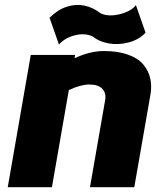

<svg xmlns="http://www.w3.org/2000/svg" viewBox="-20 -778 681 798"><path d="M366.2 -626Q332.5 -642.1 290.5 -631.1Q248.5 -620.1 225.1 -592.8L186 -704.1Q219.2 -737.3 256.8 -749.8Q294.4 -762.2 330.3 -754.9Q366.2 -747.6 398.9 -722.2Q431.6 -707.5 478.5 -719.2Q525.4 -731 544.9 -756.8L585 -642.1Q557.6 -612.8 514.6 -601.6Q471.7 -590.3 431.4 -597.7Q391.1 -605 366.2 -626ZM411.1 -565.9Q469.2 -565.9 511 -551.3Q552.7 -536.6 574.7 -511Q596.7 -485.4 604.2 -453.1Q611.8 -420.9 605 -382.8L538.1 0H354L417 -361.8Q422.4 -389.6 405.8 -408.2Q389.2 -426.8 351.1 -426.8Q315.9 -426.8 266.1 -403.8L195.8 0H12.2L107.9 -549.8H292L290 -536.1Q354.5 -565.9 411.1 -565.9Z"/></svg>

Font: Stilu Bold
Style: Italic
Weight: 700
Italic angle: -10°
Designer: Genilson Lima Santos
Foundry: Genilson Lima Santos
Version: Version 1.200;PS 001.200;hotconv 1.0.88;makeotf.lib2.5.64775